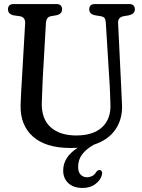

<svg xmlns="http://www.w3.org/2000/svg" viewBox="-20 -720 704 951"><path d="M523.5 -295 504 -608.5Q503 -624 497.5 -630.8Q492 -637.5 480 -639.5L450 -644.5Q422 -651 422 -673.5Q422 -700 450.5 -700H619.5Q648 -700 648 -673.5Q648 -652 620 -644.5L591 -639.5Q563 -633.5 565 -605L580 -295.5Q581 -270.5 582.2 -246.8Q583.5 -223 584.5 -197.5Q586.5 -128.5 551 -77.5Q515.5 -26.5 445 -3.5Q406.5 18.5 386.8 44.8Q367 71 367 107Q367 133 379.8 145.5Q392.5 158 411 158Q424 158 436.2 152Q448.5 146 456.5 132Q465.5 120 475 122Q480.5 123 484.2 129.5Q488 136 484 148Q478.5 171.5 453 191.2Q427.5 211 389 211Q344 211 318.5 187.2Q293 163.5 293 124.5Q293 58 364.5 12Q348 13 330.5 13Q206.5 13 143.2 -43.5Q80 -100 82 -198Q82.5 -220.5 84.5 -258.5Q86.5 -296.5 88.5 -327.5L104.5 -604.5Q106 -634 79.5 -639.5L47.5 -644Q19.5 -650.5 19.5 -673.5Q19.5 -700 48 -700H259Q287.5 -700 287.5 -673.5Q287.5 -651 259.5 -644.5L231 -639.5Q209.5 -635 207.5 -606.5L191.5 -327.5Q190 -292 189 -263.5Q188 -235 187 -211Q185 -131 230.8 -90Q276.5 -49 357.5 -49Q441.5 -49 485.8 -90Q530 -131 527 -204Q526 -235 525.2 -255.2Q524.5 -275.5 523.5 -295Z"/></svg>

Font: Fraunces 144pt SuperSoft
Style: Regular
Weight: 400
Version: Version 1.000;[b76b70a41]